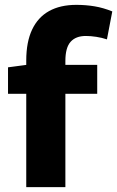

<svg xmlns="http://www.w3.org/2000/svg" viewBox="-20 -770 482 790"><path d="M88 0V-384H13V-493L88 -503V-521Q88 -597 112 -648Q136 -699 182 -724.5Q228 -750 294 -750Q333 -750 369 -744Q405 -738 442 -723L420 -608Q399 -615 376 -618.5Q353 -622 333 -622Q292 -622 270.5 -598Q249 -574 249 -519V-503H380V-384H249V0Z"/></svg>

Font: Georama ExtraCondensed Thin
Style: Bold
Weight: 700
Version: Version 1.001